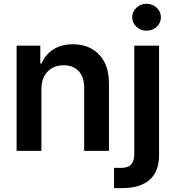

<svg xmlns="http://www.w3.org/2000/svg" viewBox="-20 -782 910 995"><path d="M194.6 -319.6V0H66.1V-545.5H188.9V-452.8H195.3Q214.1 -498.2 255.5 -525.4Q296.9 -552.6 358 -552.6Q442.5 -552.6 493.8 -498.9Q545.1 -445.3 544.7 -347.3V0H416.2V-327.4Q416.2 -382.1 388 -413Q359.7 -443.9 310 -443.9Q259.2 -443.9 226.9 -411.4Q194.6 -378.9 194.6 -319.6ZM675.8 -545.5H804.3V19.5Q804.3 108 754.6 150.4Q704.9 192.8 614.7 192.8H571V88.1H606.9Q643.8 88.1 659.8 70.1Q675.8 52.2 675.8 17.8ZM739.7 -622.9Q708.8 -622.9 687 -643.3Q665.1 -663.7 665.1 -692.5Q665.1 -721.6 687 -742Q708.8 -762.4 739.7 -762.4Q770.2 -762.4 792.1 -742Q813.9 -721.6 813.9 -692.5Q813.9 -663.7 792.1 -643.3Q770.2 -622.9 739.7 -622.9Z"/></svg>

Font: Inter Zeller Semi Bold
Style: Regular
Weight: 600
Designer: Rasmus Andersson; Joe Bland
Foundry: zeller
Version: Version 3.015;git-dec3a8cb1